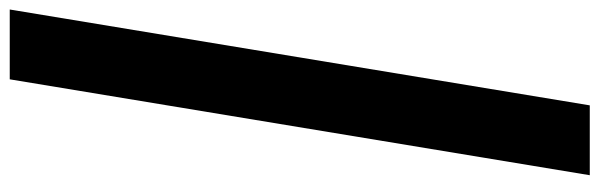

<svg xmlns="http://www.w3.org/2000/svg" viewBox="-440 -562 1236 396"><g transform="rotate(-90 178.0 -364.0)"><path d="M356.4 -961.9 158.7 234.4H14.6L212.4 -961.9Z"/></g></svg>

Font: Inter Tight
Style: Bold Italic
Weight: 700
Italic angle: -9.39999°
Designer: Rasmus Andersson
Foundry: rsms
Version: Version 3.004